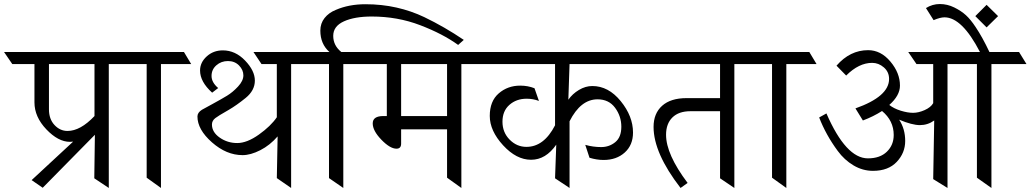

<svg xmlns="http://www.w3.org/2000/svg" viewBox="-90 -933 5115 953"><path d="M257 -229Q199 -229 140 -291Q81 -353 81 -425V-615H-29L-70 -675H564L603 -615H450V0L378 -48L381 -264L122 -1L67 -39L273 -230Q265 -229 257 -229ZM245 -283Q309 -283 379 -357V-615H153V-390Q153 -342 180.5 -312.5Q208 -283 245 -283Z M709 -615V0L638 -51V-615H523L487 -675H823L859 -615Z M979 -347Q962 -334 962 -315Q962 -277 1000.5 -250Q1039 -223 1087.5 -223Q1136 -223 1195 -265Q1254 -307 1284 -351V-615H1208L1168 -675H1469L1509 -615H1355V0L1284 -49L1288 -256Q1250 -212 1202 -187.5Q1154 -163 1114 -163Q1034 -163 962 -226.5Q890 -290 890 -355Q890 -374 912 -388Q921 -393 965 -417Q1009 -441 1037 -458Q1065 -475 1091.5 -503.5Q1118 -532 1118 -559Q1118 -586 1096.5 -608Q1075 -630 1041.5 -630Q1008 -630 984 -609Q960 -588 960 -556Q960 -524 993 -496L963 -473Q903 -527 903 -583Q903 -623 936 -653Q969 -683 1016 -683Q1078 -683 1126.5 -632.5Q1175 -582 1175 -533Q1175 -484 1129.5 -447Q1084 -410 1045 -387.5Q1006 -365 1001.5 -362Q997 -359 991 -355Q985 -351 979 -347Z M1755 -851Q1670 -851 1617 -827Q1564 -803 1564 -755Q1564 -707 1604 -675H1728L1767 -615H1614V0L1543 -49V-615H1429L1390 -675H1545Q1500 -715 1500 -781Q1500 -817 1521 -843.5Q1542 -870 1577 -884Q1642 -912 1723.5 -912Q1805 -912 1878 -895.5Q1951 -879 2016 -848Q2116 -800 2212 -735L2184 -710Q2108 -765 1995.5 -808Q1883 -851 1755 -851Z M1813 -357H1830V-615H1688L1649 -675H2314L2354 -615H2200V0L2129 -51V-291H1901V-220Q1901 -195 1878 -195Q1846 -195 1803 -239.5Q1760 -284 1760 -320.5Q1760 -357 1813 -357ZM1901 -615V-357H2129V-615Z M2492 -508Q2530 -508 2563 -495L2585 -432Q2556 -443 2524 -443Q2473 -443 2438.5 -412.5Q2404 -382 2404 -329Q2404 -276 2439.5 -240Q2475 -204 2523 -204Q2610 -204 2665 -311V-615H2274L2234 -675H3115L3155 -615H2737Q2737 -612 2734 -527Q2731 -442 2731 -438Q2751 -467 2783.5 -486.5Q2816 -506 2850 -506Q2930 -506 2991 -431Q3052 -356 3052 -275Q3052 -213 3011 -176Q2970 -139 2906 -139Q2872 -139 2836 -150L2815 -214Q2854 -203 2894 -203Q2934 -203 2964 -227.5Q2994 -252 2994 -304Q2994 -356 2963 -398Q2932 -440 2876 -440Q2792 -440 2737 -331V0L2665 -48L2671 -215Q2619 -140 2546 -140Q2473 -140 2407 -212Q2341 -284 2341 -357.5Q2341 -431 2385.5 -469.5Q2430 -508 2492 -508Z M3555 -615V0L3484 -48V-381H3337Q3279 -381 3247.5 -350Q3216 -319 3216 -264Q3216 -167 3323 -25L3288 0Q3154 -173 3154 -303Q3154 -370 3196.5 -408Q3239 -446 3318 -446H3484V-615H3075L3035 -675H3668L3709 -615Z M3813 -615V0L3742 -51V-615H3627L3591 -675H3927L3963 -615Z M4506 -893Q4538 -913 4575 -913Q4612 -913 4646.5 -896Q4681 -879 4704.5 -857.5Q4728 -836 4753 -798Q4786 -749 4821 -675H4968L5005 -615H4831V0L4759 -51V-615H4613V0L4542 -44L4547 -335Q4515 -312 4476 -312Q4437 -312 4373 -339Q4403 -293 4403 -233.5Q4403 -174 4361 -129.5Q4319 -85 4243 -85Q4192 -85 4146.5 -112Q4101 -139 4068 -184Q4009 -264 3976 -350L4012 -370Q4109 -147 4218 -147Q4278 -147 4312 -180Q4346 -213 4346 -263Q4346 -334 4288 -382Q4244 -354 4193 -335L4156 -395Q4323 -454 4323 -541Q4323 -576 4297 -598.5Q4271 -621 4239 -621Q4173 -621 4110 -558L4062 -607Q4129 -684 4219 -684Q4282 -684 4329.5 -627.5Q4377 -571 4377 -508Q4377 -459 4324 -412Q4347 -394 4381 -383.5Q4415 -373 4442 -373Q4469 -373 4499.5 -386.5Q4530 -400 4542 -421V-615H4459Q4454 -623 4418 -675H4774Q4685 -847 4598 -847Q4577 -847 4544 -833Z M4751 -853 4807 -909 4864 -853 4807 -797Z"/></svg>

Font: Halant
Style: Regular
Weight: 400
Designer: Hitesh Malaviya (Devanagari), Satya Rajpurohit (Latin)
Foundry: Indian Type Foundry
Version: Version 1.100;PS 1.0;hotconv 1.0.78;makeotf.lib2.5.61930; tt